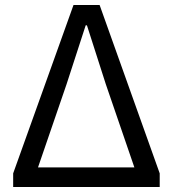

<svg xmlns="http://www.w3.org/2000/svg" viewBox="-20 -753 697 773"><path d="M33 0H623V-55L381 -733H276L33 -55ZM133 -79 248 -414 325 -651H330L406 -414L521 -79Z"/></svg>

Font: Source Han Sans CN Regular
Style: Regular
Weight: 400
Designer: Ryoko NISHIZUKA (kana & ideographs); Paul D. Hunt (Latin, Greek & Cyrillic); Wenlong ZHANG (bopomofo); Sandoll Communica
Foundry: Adobe Systems Incorporated
Version: Version 1.004;PS 1.004;hotconv 1.0.82;makeotf.lib2.5.63406